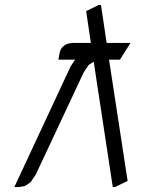

<svg xmlns="http://www.w3.org/2000/svg" viewBox="-20 -758 579 778"><path d="M38.1 0 266.1 -488.8 284.2 -516.1H216.8L219.2 -532.2L223.1 -548.8L226.1 -557.1L231.9 -565.9L242.2 -575.2L250 -579.1L258.8 -582L274.9 -584H348.1L329.1 -712.9L379.9 -737.8H389.2L412.1 -584H508.8L465.8 -516.1H421.9L497.1 -24.9L445.8 0H437L359.9 -506.8V-507.8L357.9 -506.8L344.2 -498L338.9 -494.1L329.1 -480L318.8 -463.9L125 -50.8L113.8 -34.2L105 -21L100.1 -17.1L86.9 -7.8L79.1 -3.9L69.8 -2L54.2 0Z"/></svg>

Font: Petahja
Style: Italic
Weight: 400
Designer: T. Christopher White
Version: Version 1.1